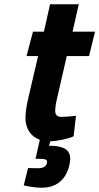

<svg xmlns="http://www.w3.org/2000/svg" viewBox="-20 -648 464 897"><path d="M246 -186Q238 -152 238 -130Q238 -116 245 -109Q252 -102 267 -102Q290 -102 335 -107L324 -11Q306 -3 275 4Q244 11 215 12L209 33H215Q259 33 283.5 47Q308 61 308 96Q308 102 304 124Q292 175 259 202Q226 229 175 229Q154 229 130 225.5Q106 222 91 218L111 137L157 138Q176 138 186 132Q196 126 199 114Q202 102 194.5 98Q187 94 168 94H146L166 5Q133 -7 116 -34Q99 -61 99 -96Q99 -136 114 -198L158 -386H104L134 -500H185L214 -628H348L319 -500H424L396 -386H292Z"/></svg>

Font: Cairo
Style: Bold Italic
Weight: 700
Italic angle: -13°
Designer: Mohamed Gaber, Accademia di Belle Arti di Urbino and others
Foundry: Kief Type Foundry, Accademia di Belle Arti di Urbino and others
Version: Version 3.011